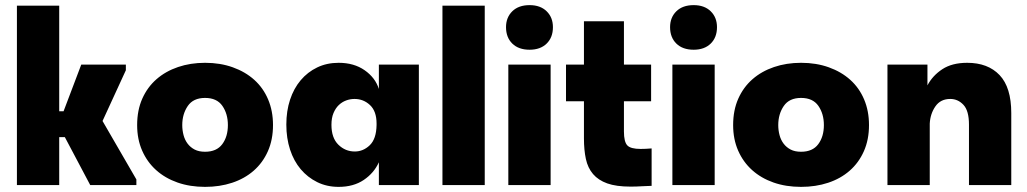

<svg xmlns="http://www.w3.org/2000/svg" viewBox="-20 -722 4005 749"><path d="M46 -700H211V-288H228L297 -470H471V-448L380 -250L512 -22V0H332L233 -187H211V0H46Z M780 7Q721 7 672.5 -10Q624 -27 589 -58.5Q554 -90 534.5 -134.5Q515 -179 515 -234Q515 -292 535 -337Q555 -382 590.5 -413Q626 -444 674.5 -460.5Q723 -477 780 -477Q839 -477 888 -459.5Q937 -442 972 -410.5Q1007 -379 1026 -334Q1045 -289 1045 -234Q1045 -177 1025 -132Q1005 -87 969.5 -56Q934 -25 885.5 -9Q837 7 780 7ZM780 -130Q825 -130 847 -159.5Q869 -189 869 -234Q869 -278 847.5 -309Q826 -340 780 -340Q734 -340 712.5 -308.5Q691 -277 691 -234Q691 -214 696 -195Q701 -176 712 -161.5Q723 -147 739.5 -138.5Q756 -130 780 -130Z M1301 7Q1255 7 1217.5 -11.5Q1180 -30 1153 -62Q1126 -94 1111.5 -138.5Q1097 -183 1097 -236Q1097 -289 1111.5 -333Q1126 -377 1153 -409Q1180 -441 1217.5 -459Q1255 -477 1301 -477Q1361 -477 1402.5 -448Q1444 -419 1458 -375V-470H1614V0H1458V-89Q1439 -47 1399 -20Q1359 7 1301 7ZM1364 -131Q1397 -131 1422.5 -155.5Q1448 -180 1449 -234V-240Q1449 -288 1423.5 -312Q1398 -336 1363 -336Q1346 -336 1330 -330Q1314 -324 1301.5 -312Q1289 -300 1281 -281Q1273 -262 1273 -235Q1273 -184 1300 -157.5Q1327 -131 1364 -131Z M1706 -700H1871V0H1706Z M1963 -470H2128V0H1963ZM2046 -528Q2003 -528 1978.5 -552Q1954 -576 1954 -616Q1954 -654 1978.5 -678Q2003 -702 2046 -702Q2088 -702 2112.5 -678Q2137 -654 2137 -616Q2137 -576 2112.5 -552Q2088 -528 2046 -528Z M2188 -470H2258V-639H2414V-470H2520V-327H2414V-209Q2414 -169 2427 -155Q2440 -141 2479 -141Q2488 -141 2499.5 -141.5Q2511 -142 2522 -143V3Q2509 3 2486 4.5Q2463 6 2440 6Q2384 6 2349 -6.5Q2314 -19 2293.5 -43Q2273 -67 2265.5 -102Q2258 -137 2258 -182V-327H2188Z M2603 -470H2768V0H2603ZM2686 -528Q2643 -528 2618.5 -552Q2594 -576 2594 -616Q2594 -654 2618.5 -678Q2643 -702 2686 -702Q2728 -702 2752.5 -678Q2777 -654 2777 -616Q2777 -576 2752.5 -552Q2728 -528 2686 -528Z M3105 7Q3046 7 2997.5 -10Q2949 -27 2914 -58.5Q2879 -90 2859.5 -134.5Q2840 -179 2840 -234Q2840 -292 2860 -337Q2880 -382 2915.5 -413Q2951 -444 2999.5 -460.5Q3048 -477 3105 -477Q3164 -477 3213 -459.5Q3262 -442 3297 -410.5Q3332 -379 3351 -334Q3370 -289 3370 -234Q3370 -177 3350 -132Q3330 -87 3294.5 -56Q3259 -25 3210.5 -9Q3162 7 3105 7ZM3105 -130Q3150 -130 3172 -159.5Q3194 -189 3194 -234Q3194 -278 3172.5 -309Q3151 -340 3105 -340Q3059 -340 3037.5 -308.5Q3016 -277 3016 -234Q3016 -214 3021 -195Q3026 -176 3037 -161.5Q3048 -147 3064.5 -138.5Q3081 -130 3105 -130Z M3760 -236Q3760 -290 3738.5 -313Q3717 -336 3687 -336Q3649 -336 3629 -307Q3609 -278 3607 -240V0H3442V-470H3598V-389Q3618 -427 3656 -452Q3694 -477 3753 -477Q3834 -477 3879.5 -429Q3925 -381 3925 -281V0H3760V-236Z"/></svg>

Font: Tilda Sans Black
Style: Regular
Weight: 900
Designer: ParaType Ltd
Foundry: ParaType Ltd
Version: Version 1.009